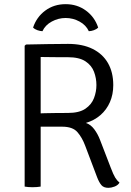

<svg xmlns="http://www.w3.org/2000/svg" viewBox="-20 -897 632 923"><path d="M524.5 -488Q524.5 -443 508.5 -406.2Q492.5 -369.5 463 -343.8Q433.5 -318 393 -306Q416 -298.5 433 -275.8Q450 -253 460.5 -225.5L512.5 -90.5Q525 -57.5 533.8 -43.2Q542.5 -29 554.5 -19Q546.5 -6 530.5 0Q514.5 6 501.5 6Q478.5 6 467.5 -7Q456.5 -20 447 -44.5L389.5 -196.5Q375 -235.5 352.2 -261.8Q329.5 -288 279 -288H143.5V-351Q167 -352 195.5 -352.8Q224 -353.5 253 -353.8Q282 -354 306 -354Q361 -354 390.8 -374.5Q420.5 -395 432 -425.8Q443.5 -456.5 443.5 -488Q443.5 -521 432 -551.8Q420.5 -582.5 390.8 -602.2Q361 -622 306 -622Q281.5 -622 242.2 -622.2Q203 -622.5 175.5 -623V0Q167.5 1.5 157.2 2.2Q147 3 136 3Q126.5 3 116.2 2.2Q106 1.5 98.5 0V-677L105 -683Q157 -684 208 -685Q259 -686 307 -686Q376.5 -686 425 -662Q473.5 -638 499 -593.8Q524.5 -549.5 524.5 -488ZM452 -764.5Q443.5 -756 431.2 -751.8Q419 -747.5 407 -747Q393.5 -776.5 362.2 -793.5Q331 -810.5 295.5 -810.5Q260.5 -810.5 229 -793.5Q197.5 -776.5 184 -747Q172.5 -747.5 160 -751.8Q147.5 -756 139 -764.5Q156 -815.5 197.8 -846.2Q239.5 -877 295.5 -877Q351 -877 393 -846.2Q435 -815.5 452 -764.5Z"/></svg>

Font: Signika Light Light
Style: Regular
Weight: 300
Version: Version 2.001